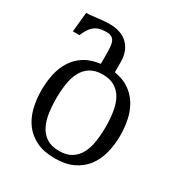

<svg xmlns="http://www.w3.org/2000/svg" viewBox="-173 -653 929 985"><g transform="rotate(30 291.5 -160.0)"><path d="M198.2 -485.8Q173.8 -485.8 156.2 -480.5Q138.7 -475.1 126 -464.4Q113.3 -453.6 103.8 -438.2Q94.2 -422.9 85.9 -402.3H46.9L58.6 -518.6Q72.8 -518.6 87.9 -520.3Q103 -522 119.6 -523.9Q136.2 -525.9 154.5 -527.6Q172.9 -529.3 193.8 -529.3Q229 -529.3 255.9 -519.3Q282.7 -509.3 301 -491Q319.3 -472.7 328.9 -446.5Q338.4 -420.4 338.4 -388.2V-328.1Q388.7 -320.3 424.1 -296.6Q459.5 -272.9 481.9 -237.5Q504.4 -202.1 514.6 -157Q524.9 -111.8 524.9 -61.5Q524.9 -5.4 512.2 43.7Q499.5 92.8 471.7 129.4Q443.8 166 399.4 187.3Q355 208.5 291.5 208.5Q227.5 208.5 183.1 187.3Q138.7 166 110.8 129.4Q83 92.8 70.6 43.7Q58.1 -5.4 58.1 -61.5Q58.1 -113.3 68.6 -159.2Q79.1 -205.1 102.5 -241Q126 -276.9 163.3 -300Q200.7 -323.2 254.4 -329.6V-388.2Q254.4 -410.6 252.9 -429Q251.5 -447.3 246.1 -459.7Q240.7 -472.2 229.2 -479Q217.8 -485.8 198.2 -485.8ZM145 -61.5Q145 -14.6 151.4 26.6Q157.7 67.9 174.1 98.4Q190.4 128.9 218.8 146.7Q247.1 164.6 291.5 164.6Q335.9 164.6 364.3 146.7Q392.6 128.9 408.9 98.4Q425.3 67.9 431.6 26.6Q438 -14.6 438 -61.5Q438 -108.4 431.6 -149.7Q425.3 -190.9 408.9 -221.4Q392.6 -252 364 -269.8Q335.4 -287.6 291.5 -287.6Q247.6 -287.6 219 -269.8Q190.4 -252 174.1 -221.4Q157.7 -190.9 151.4 -149.7Q145 -108.4 145 -61.5Z"/></g></svg>

Font: Arian Grqi
Style: Regular
Weight: 400
Designer: Ruben Hakobyan (Tarumian)
Foundry: Ruben Hakobyan (Tarumian)
Version: Version 1.003